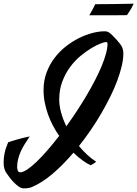

<svg xmlns="http://www.w3.org/2000/svg" viewBox="-120 -936 754 1054"><path d="M550.8 -675.8Q553.2 -670.4 555.2 -661.9Q557.1 -653.3 557.1 -641.1Q557.1 -610.8 548.3 -573.5Q539.6 -536.1 523.9 -493.9Q508.3 -451.7 485.8 -406.2Q463.4 -360.8 436.5 -314.5Q409.7 -268.1 378.4 -222.4Q347.2 -176.8 313.5 -134.3Q334.5 -108.9 358.2 -86.9Q381.8 -64.9 408.2 -47.9Q392.1 -35.6 377.9 -28.8Q358.9 -37.1 334.2 -54.7Q309.6 -72.3 283.2 -97.7Q226.1 -30.8 168.7 18.1Q111.3 66.9 55.2 90.8Q48.3 93.8 38.1 95.9Q27.8 98.1 10.7 98.1Q-2.9 98.1 -17.6 87.9Q-32.2 77.6 -45.7 63.5Q-59.1 49.3 -69.6 34.9Q-80.1 20.5 -85.9 12.2Q-92.3 2.9 -96.2 -10.7Q-100.1 -24.4 -100.1 -44.9Q-100.1 -69.8 -94.7 -95.7Q-89.4 -121.6 -75.2 -154.8Q-69.3 -157.2 -54.4 -161.9Q-39.6 -166.5 -21.7 -171.4Q-3.9 -176.3 13.7 -180.7Q31.2 -185.1 43 -187Q28.3 -165 15.6 -144.8Q2.9 -124.5 -6.1 -104.2Q-15.1 -84 -20.5 -62.7Q-25.9 -41.5 -25.9 -18.1Q-25.9 -8.3 -22.2 0.7Q-18.6 9.8 -8.8 9.8Q6.3 9.8 29.3 -5.4Q52.2 -20.5 80.3 -47.4Q108.4 -74.2 140.1 -110.8Q171.9 -147.5 205.1 -189.9Q186.5 -216.3 170.9 -245.8Q155.3 -275.4 143.8 -307.4Q132.3 -339.4 125.7 -373Q119.1 -406.7 119.1 -441.9Q119.1 -493.7 135.5 -537.6Q151.9 -581.5 179 -617.4Q206.1 -653.3 241 -680.7Q275.9 -708 313 -726.6Q350.1 -745.1 386.5 -754.6Q422.9 -764.2 453.1 -764.2Q469.7 -764.2 478 -757.8Q486.3 -752.4 497.6 -741.5Q508.8 -730.5 519.8 -718.3Q530.8 -706.1 539.3 -694.6Q547.9 -683.1 550.8 -675.8ZM205.1 -389.2Q205.1 -356.4 215.3 -318.8Q225.6 -281.2 244.1 -242.7Q273.4 -283.2 301.5 -325.9Q329.6 -368.7 354.7 -411.1Q379.9 -453.6 401.1 -494.6Q422.4 -535.6 437.7 -572.5Q453.1 -609.4 461.7 -640.9Q470.2 -672.4 470.2 -695.8Q470.2 -702.1 467.8 -703.6Q465.3 -705.1 460.9 -705.1Q454.1 -705.1 432.4 -697Q410.6 -689 382.3 -672.1Q354 -655.3 322.8 -629.6Q291.5 -604 265.4 -568.8Q239.3 -533.7 222.2 -488.8Q205.1 -443.8 205.1 -389.2ZM613.8 -916Q603.5 -892.6 593.8 -878.2Q584 -863.8 577.1 -853Q570.8 -852.5 554.2 -852.5Q537.6 -852.5 516.4 -852.3Q495.1 -852.1 471.2 -852.1Q447.3 -852.1 426.5 -852.1Q405.8 -852.1 390.4 -852.1Q375 -852.1 370.1 -852.1Q377 -864.3 385.7 -879.6Q394.5 -895 402.8 -913.1Q405.3 -913.1 420.9 -913.1Q436.5 -913.1 458.5 -913.3Q480.5 -913.6 505.9 -913.8Q531.2 -914.1 554 -914.6Q576.7 -915 593 -915.3Q609.4 -915.5 613.8 -916Z"/></svg>

Font: Yesteryear
Style: Regular
Weight: 400
Designer: Astigmatic (AOETI)
Foundry: Astigmatic (AOETI)
Version: Version 1.000